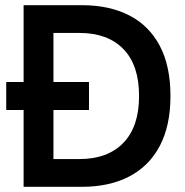

<svg xmlns="http://www.w3.org/2000/svg" viewBox="-20 -720 713 740"><path d="M71 0V-296H4V-404H71V-700H296Q401 -700 477.5 -661Q554 -622 595.5 -544Q637 -466 637 -350Q637 -235 595.5 -157Q554 -79 477.5 -39.5Q401 0 296 0ZM186 -107H287Q395 -107 455.5 -169.5Q516 -232 516 -350Q516 -469 455.5 -531Q395 -593 287 -593H186V-404H323V-296H186Z"/></svg>

Font: Zen Kaku Gothic New
Style: Bold
Weight: 700
Designer: Yoshimichi Ohira
Foundry: Positype
Version: Version 1.002